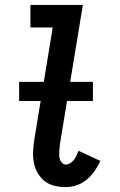

<svg xmlns="http://www.w3.org/2000/svg" viewBox="-20 -755 490 783"><path d="M248 8Q224 8 201.5 2.5Q179 -3 162 -16.5Q145 -30 133.5 -50Q122 -70 118 -92Q114 -114 115 -138Q116 -162 120 -186L195 -643H104V-735H318L225 -171Q224 -162 223 -153.5Q222 -145 221.5 -136.5Q221 -128 221.5 -119.5Q222 -111 225 -103.5Q228 -96 234 -90Q240 -84 248 -84Q258 -84 267 -90Q276 -96 282 -104Q288 -112 292.5 -121.5Q297 -131 300 -140L389 -99Q380 -78 366 -58Q352 -38 333.5 -22.5Q315 -7 292.5 0.5Q270 8 248 8ZM58 -343V-421H359V-343Z"/></svg>

Font: Iosevka Etoile Semibold
Style: Italic
Weight: 600
Italic angle: -9°
Designer: Belleve Invis
Foundry: Belleve Invis
Version: Version 22.1.2; ttfautohint (v1.8.4)